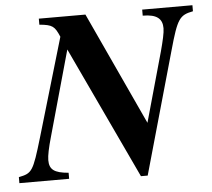

<svg xmlns="http://www.w3.org/2000/svg" viewBox="-77 -723 875 792"><g transform="rotate(-5 360.5 -327.0)"><path d="M748 -669H540V-644C600 -644 621 -623 621 -585C621 -566 613 -532 602 -491L521 -202L305 -669H112V-644C167 -639 175 -631 194 -587L74 -180C33 -42 28 -36 -27 -25V0H179V-25C120 -30 100 -45 100 -84C100 -103 107 -136 119 -178L218 -532L475 15H503L646 -491C682 -620 692 -633 748 -644Z"/></g></svg>

Font: XITS
Style: Bold Italic
Weight: 700
Italic angle: -16.33°
Designer: MicroPress Inc., with final additions and corrections provided by Coen Hoffman, Elsevier (retired)
Version: Version 1.302